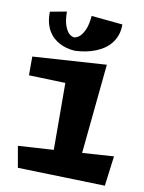

<svg xmlns="http://www.w3.org/2000/svg" viewBox="-79 -719 591 788"><g transform="rotate(10 217.0 -324.5)"><path d="M429.2 -110.8 413.1 14.2 48.8 3.9 33.2 -85 181.2 -94.2 180.2 -373 27.8 -377.9V-456.1L335 -476.1L297.9 -102.1ZM369.1 -649.9Q369.1 -623.5 361.6 -603.5Q354 -583.5 341.8 -568.8Q329.6 -554.2 314 -543.9Q298.3 -533.7 282.2 -527.3Q244.1 -511.7 195.8 -509.8Q159.2 -511.7 130.4 -527.3Q118.2 -533.7 106.4 -543.9Q94.7 -554.2 85.7 -568.8Q76.7 -583.5 71.5 -603.5Q66.4 -623.5 66.9 -649.9L135.7 -662.6Q136.2 -625 143.6 -605Q150.9 -585 159.7 -575.7Q169.9 -564.9 183.1 -563.5Q196.3 -564.9 207.5 -575.7Q217.3 -585 226.3 -605Q235.4 -625 238.8 -662.6Z"/></g></svg>

Font: Peralta
Style: Regular
Weight: 400
Designer: Astigmatic (AOETI)
Foundry: Astigmatic (AOETI)
Version: Version 1.000